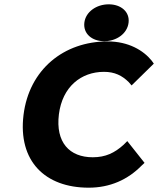

<svg xmlns="http://www.w3.org/2000/svg" viewBox="-20 -858 733 890"><path d="M391 12C490 12 572 -25 636 -90L650 -103L570 -204L553 -187C511 -149 469 -129 410 -129C302 -129 237 -198 253 -328C269 -456 356 -525 462 -525C511 -525 546 -508 577 -477L590 -462L693 -563L683 -577C645 -624 576 -666 479 -666C276 -666 115 -536 89 -325C63 -111 189 12 391 12ZM576 -753C582 -803 541 -838 484 -838C427 -838 377 -803 371 -753C365 -702 406 -667 463 -667C520 -667 570 -702 576 -753Z"/></svg>

Font: Falling Sky
Style: ExBdObl
Weight: 400
Designer: Paul D. Hunt
Foundry: Adobe Systems Incorporated
Version: Version 1.02